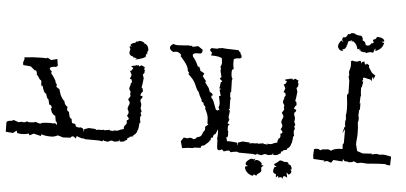

<svg xmlns="http://www.w3.org/2000/svg" viewBox="-56 -857 2336 1106"><g transform="rotate(5 1111.5 -304.0)"><path d="M-0.5 0 -1.5 -52.2Q-0.5 -65.4 26.4 -65.4L39.6 -71.3L68.8 -61L85.9 -65.4Q91.3 -63.5 97.2 -63.5Q107.4 -63.5 116.2 -70.8Q122.6 -66.4 126.5 -66.4Q162.1 -66.4 163.6 -71.8L191.9 -63.5L206.5 -69.8Q235.4 -72.8 248.5 -72.8Q259.3 -72.8 269.5 -70.8V-73.7Q286.1 -73.7 286.1 -64.5L289.1 -65.9Q289.1 -84.5 281.2 -84.5L275.4 -116.2Q261.7 -120.6 253.4 -136.2L245.6 -158.7L252.9 -157.7L250 -164.6Q249 -176.3 235.4 -177.7L228.5 -207Q220.7 -207 211.9 -239.3Q205.1 -239.3 199.2 -250Q190.9 -266.1 188.5 -283.7L183.6 -276.9L178.2 -293Q179.2 -295.9 179.2 -299.8Q179.2 -306.2 175.8 -313.5Q168.9 -313.5 159.7 -331.5Q156.7 -331.5 156.7 -334L157.2 -336.9L148.9 -341.8L149.4 -345.2Q149.4 -355.5 142.1 -368.7L137.2 -365.2L109.9 -387.7L66.4 -391.6L64 -405.3L71.3 -428.7L67.4 -436Q120.1 -442.9 170.4 -442.9L200.2 -442.4L201.7 -446.8L223.6 -434.1L258.8 -443.4L265.1 -404.8L255.9 -397.5Q220.2 -397.5 220.2 -383.3Q225.6 -373.5 231.4 -371.1L234.9 -364.7L228.5 -361.8L245.1 -340.3L258.3 -318.4L262.7 -302.7L267.1 -301.3Q268.6 -296.9 268.6 -292.5Q268.6 -288.1 267.1 -283.2L286.1 -271L295.4 -240.2Q312 -208 320.3 -206.5Q323.7 -182.6 341.3 -173.8L340.3 -163.1Q340.3 -156.2 342 -152.8Q343.8 -149.4 346.9 -148.7Q350.1 -147.9 352.1 -145Q355.5 -130.4 357.7 -120.6Q359.9 -110.8 370.6 -106.9L374.5 -85.9Q375.5 -81.1 394 -79.6L398.4 -67.4Q402.8 -61 421.9 -61L422.9 -63Q442.4 -61 444.8 -49.8Q444.8 -16.6 446.3 -16.1L443.4 1Q415 -7.3 409.2 -11.2L404.3 4.4Q394.5 -7.3 386.2 -7.3Q379.4 -7.3 374.5 1.5L331.1 3.9L300.3 -5.4Q279.8 4.9 263.2 4.9Q222.2 4.9 206.5 -3.9L202.6 6.8L160.6 -3.4L138.2 8.8L131.8 -1.5Q116.2 4.9 90.3 4.9Q76.7 4.9 65.9 1.5L61.5 -12.2L41.5 3.4Z M443.8 -2.4 441.9 -33.2Q448.7 -41.5 448.7 -54.2L474.1 -63L518.1 -60.5L512.2 -55.2Q521 -55.2 522 -56.9Q522.9 -58.6 557.1 -58.6L554.2 -62L565.9 -58.1L596.2 -63.5L595.7 -58.1L603.5 -59.6L622.1 -56.6L612.8 -63L627.9 -61.5Q644 -61.5 653.8 -68.4L675.8 -75.2L674.3 -82.5L679.2 -96.7Q689.5 -101.6 689.5 -114.3L687.5 -126.5Q698.7 -129.4 698.7 -135.7Q698.7 -142.1 687 -152.8Q694.8 -163.1 694.8 -172.9Q694.8 -178.7 690.9 -184.1Q687 -189.5 687 -195.8Q687 -203.1 691.4 -208L689.5 -209Q696.3 -217.8 696.3 -226.1Q696.3 -235.4 685.1 -246.1Q693.4 -259.3 697.8 -267.6L694.3 -279.3Q694.3 -285.2 696.8 -290.5Q695.8 -293 693.4 -295.9Q686.5 -304.7 686.5 -311Q686.5 -318.8 693.4 -333Q693.4 -333.5 693.8 -334L689.9 -335.4L698.7 -347.2L695.8 -362.3Q691.9 -365.2 685.1 -366.2L693.4 -389.2L682.1 -411.6Q689.9 -412.6 694.3 -418L693.8 -422.9L697.8 -424.3L698.7 -431.2Q694.8 -433.6 686.5 -436L691.9 -441.4L710.4 -444.8L713.9 -443.4L711.4 -448.7L719.7 -446.3L728.5 -449.2Q729 -443.8 733.9 -441.9L744.6 -449.7L765.1 -440.4L762.2 -428.2L766.6 -423.8L765.6 -407.2L757.3 -396.5L764.2 -377L760.7 -346.7Q759.3 -332 756.8 -326.2L758.3 -319.3Q759.8 -317.9 763.7 -316.9L766.1 -298.8Q753.9 -289.6 753.9 -274.9L765.6 -272.9L766.6 -268.1Q766.6 -260.7 756.8 -253.9Q756.8 -252.9 757.3 -252.4V-244.6L756.3 -243.2Q763.7 -231.4 763.7 -217.3L761.2 -202.6L768.6 -186Q768.6 -179.7 763.2 -176.8L769.5 -159.2Q763.2 -159.2 763.2 -146Q763.2 -136.7 767.6 -120.1Q761.7 -120.1 761.7 -109.4Q761.7 -98.6 757.3 -76.7Q752.9 -76.7 752.9 -64.9L744.6 -52.2L732.4 -43.5L734.4 -38.6L710.4 -32.2L712.4 -27.8Q705.6 -27.8 699.7 -22.9L700.2 -14.6L686 -7.8Q686 -1 657.7 -1L655.3 -13.7L653.3 -5.4Q653.3 0 626 2Q617.2 -2 611.8 -2Q602.1 -2 590.3 6.3L572.3 3.4H567.4V-1.5Q559.1 1.5 559.1 6.8L538.1 3.4L460 2.9ZM693 -495.3Q669.1 -499.2 669.1 -518.4L673.4 -537.1Q668 -543.7 668 -550L668.7 -554.7L680.5 -550.4L671.1 -560.1Q678.9 -573 696.5 -575L698.4 -572.6L698 -580.5L701.6 -578.1L703.1 -585.5L707.8 -581.2Q709.4 -581.2 709.8 -584L714.5 -585.1L718 -582.8L715.2 -587.9L730.9 -588.3L750 -581.2L746.9 -577.7Q775.4 -571.9 776.9 -536.3L774.6 -537.1L770.3 -520.3L771.5 -518.4L776.6 -520.7Q772.3 -514.8 770.3 -514.8Q768.4 -514.8 767.6 -520.3Q765.2 -516 765.2 -510.1L765.6 -503.5Q765.6 -492.6 703.1 -478.1L716 -484.8L696.1 -492.2L694.9 -484.4Z M1301.8 4.9 1296.9 2.4Q1294.9 -3.9 1286.6 -3.9Q1280.3 -3.9 1260.3 3.4L1249 -7.8Q1241.7 -1.5 1229.5 -1.5Q1219.7 -1.5 1219.7 -25.9Q1218.8 -58.6 1217.8 -63.5L1214.8 -63Q1217.8 -70.3 1217.8 -99.6Q1217.8 -117.7 1215.3 -119.6Q1211.9 -107.4 1203.1 -91.3Q1190.9 -89.8 1190.9 -70.3Q1179.7 -70.3 1179.7 -66.4V-59.1Q1179.7 -52.2 1172.4 -51.8Q1173.8 -51.8 1173.8 -49.8Q1173.8 -45.4 1143.6 -20Q1142.6 -20.5 1141.1 -20.5Q1126 -20.5 1126 -5.4Q1108.4 -4.4 1097.2 -4.4Q1085.9 -4.4 1082 -0.5Q1054.7 -0.5 1019.5 5.4L1008.8 -33.7L1023.9 -56.2Q1036.6 -54.2 1046.4 -53.2Q1053.7 -58.1 1061.5 -58.1Q1070.8 -58.1 1081.1 -51.3Q1097.2 -56.6 1097.2 -62Q1097.2 -64.9 1111.3 -67.9Q1125.5 -70.8 1132.3 -97.7Q1142.1 -105.5 1142.1 -117.7Q1142.1 -122.1 1140.6 -127.4L1158.7 -144.5L1152.8 -147.9Q1151.4 -161.1 1151.4 -174.3Q1151.4 -191.4 1141.6 -212.9L1131.3 -234.9Q1133.3 -236.8 1133.3 -239.3Q1133.3 -243.2 1127 -249Q1120.6 -254.9 1120.6 -259.5Q1120.6 -264.2 1119.6 -264.9Q1118.7 -265.6 1108.9 -272L1106 -285.2Q1095.7 -298.8 1085 -327.6Q1078.1 -331.1 1069.3 -351.6L1062 -368.7Q1050.8 -394.5 1017.1 -424.3L1023.4 -426.8Q1023.4 -429.7 1013.7 -440.4Q1013.7 -462.9 988.8 -493.7L963.9 -523.4L968.8 -527.3Q955.1 -544.9 938.5 -544.9Q929.7 -544.9 920.9 -541.5Q899.4 -552.7 899.4 -565.4Q899.4 -577.1 917 -587.9Q929.7 -583 941.9 -583Q957.5 -583 1013.7 -587.9L1009.8 -583.5L1026.9 -587.9V-580.6L1061 -587.9L1087.9 -569.8V-563Q1087.9 -546.4 1073.2 -546.4H1061Q1034.2 -546.4 1034.2 -533.2Q1034.2 -526.4 1041 -519Q1056.2 -502 1069.3 -469.7L1076.7 -470.7L1086.4 -450.2L1083 -448.2Q1097.7 -442.9 1109.4 -434.1L1102.1 -417L1125 -388.7L1117.7 -386.7L1140.1 -355V-356.9Q1141.1 -356.9 1152.3 -325.7Q1152.8 -334 1153.3 -334Q1153.8 -334 1154.5 -330.8Q1155.3 -327.6 1166.5 -321.3L1168.9 -311.5H1164.6Q1161.6 -311.5 1161.6 -306.2V-299.8Q1170.9 -291 1175.3 -280.8Q1187 -252.4 1194.3 -231.4Q1200.2 -231.4 1203.1 -226.6Q1206.1 -231.4 1206.1 -231.9L1213.4 -230L1210.4 -236.3L1216.3 -235.8L1208 -243.7Q1212.9 -260.7 1212.9 -267.6Q1212.9 -274.4 1205.1 -312.5L1214.8 -313.5L1205.6 -347.7L1213.4 -354.5L1203.6 -355.5L1209 -394L1215.8 -394.5Q1214.8 -402.3 1208.5 -405.5Q1202.1 -408.7 1202.1 -412.1Q1202.1 -417.5 1210 -421.4L1200.2 -461.4Q1203.6 -461.4 1203.6 -462.4L1199.2 -482.4Q1205.6 -492.7 1205.6 -501Q1205.6 -504.9 1203.1 -529.3Q1189.9 -541 1139.2 -541L1143.6 -558.6Q1131.3 -565.4 1131.3 -572.8Q1131.3 -578.1 1139.2 -583.5L1171.9 -582.5Q1179.7 -587.9 1195.8 -587.9L1200.2 -589.8Q1202.1 -586.4 1294.9 -585Q1294.9 -579.6 1307.1 -572.3L1307.6 -564.5Q1312.5 -562.5 1314 -554.7L1315.9 -544.9L1307.6 -538.6Q1271.5 -537.6 1271.2 -527.1Q1271 -516.6 1271 -505.9Q1271 -499.5 1275.9 -473.6Q1265.6 -473.6 1265.6 -456.1Q1265.6 -419.9 1276.4 -417L1271 -413.1Q1271 -383.3 1272.9 -340.3L1269 -341.3V-317.4Q1269 -312.5 1274.4 -303.2Q1271.5 -300.8 1271.5 -289.6L1272.9 -241.7L1268.6 -244.1V-235.8L1275.4 -235.4L1270.5 -193.8L1274.4 -189.9L1271.5 -183.1L1277.3 -184.1L1267.6 -158.7L1281.2 -155.3L1272.5 -148.4L1274.4 -145.5Q1271.5 -144.5 1271.5 -139.6L1272 -121.6Q1272 -117.2 1276.4 -113.8L1275.4 -101.1Q1276.9 -99.6 1276.9 -95.2Q1276.9 -89.8 1274.4 -80.1L1267.6 -79.1L1273.9 -56.6Q1278.8 -57.6 1285.2 -57.6Q1297.4 -57.6 1333.5 -53.2L1333 -45.4Q1334 -41 1334 -1.5Q1306.6 1.5 1301.8 4.9Z M1332.5 -2.4 1330.6 -33.2Q1337.4 -41.5 1337.4 -54.2L1362.8 -63L1406.7 -60.5L1400.9 -55.2Q1409.7 -55.2 1410.6 -56.9Q1411.6 -58.6 1445.8 -58.6L1442.9 -62L1454.6 -58.1L1484.9 -63.5L1484.4 -58.1L1492.2 -59.6L1510.7 -56.6L1501.5 -63L1516.6 -61.5Q1532.7 -61.5 1542.5 -68.4L1564.5 -75.2L1563 -82.5L1567.9 -96.7Q1578.1 -101.6 1578.1 -114.3L1576.2 -126.5Q1587.4 -129.4 1587.4 -135.7Q1587.4 -142.1 1575.7 -152.8Q1583.5 -163.1 1583.5 -172.9Q1583.5 -178.7 1579.6 -184.1Q1575.7 -189.5 1575.7 -195.8Q1575.7 -203.1 1580.1 -208L1578.1 -209Q1585 -217.8 1585 -226.1Q1585 -235.4 1573.7 -246.1Q1582 -259.3 1586.4 -267.6L1583 -279.3Q1583 -285.2 1585.4 -290.5Q1584.5 -293 1582 -295.9Q1575.2 -304.7 1575.2 -311Q1575.2 -318.8 1582 -333Q1582 -333.5 1582.5 -334L1578.6 -335.4L1587.4 -347.2L1584.5 -362.3Q1580.6 -365.2 1573.7 -366.2L1582 -389.2L1570.8 -411.6Q1578.6 -412.6 1583 -418L1582.5 -422.9L1586.4 -424.3L1587.4 -431.2Q1583.5 -433.6 1575.2 -436L1580.6 -441.4L1599.1 -444.8L1602.5 -443.4L1600.1 -448.7L1608.4 -446.3L1617.2 -449.2Q1617.7 -443.8 1622.6 -441.9L1633.3 -449.7L1653.8 -440.4L1650.9 -428.2L1655.3 -423.8L1654.3 -407.2L1646 -396.5L1652.8 -377L1649.4 -346.7Q1647.9 -332 1645.5 -326.2L1647 -319.3Q1648.4 -317.9 1652.3 -316.9L1654.8 -298.8Q1642.6 -289.6 1642.6 -274.9L1654.3 -272.9L1655.3 -268.1Q1655.3 -260.7 1645.5 -253.9Q1645.5 -252.9 1646 -252.4V-244.6L1645 -243.2Q1652.3 -231.4 1652.3 -217.3L1649.9 -202.6L1657.2 -186Q1657.2 -179.7 1651.9 -176.8L1658.2 -159.2Q1651.9 -159.2 1651.9 -146Q1651.9 -136.7 1656.2 -120.1Q1650.4 -120.1 1650.4 -109.4Q1650.4 -98.6 1646 -76.7Q1641.6 -76.7 1641.6 -64.9L1633.3 -52.2L1621.1 -43.5L1623 -38.6L1599.1 -32.2L1601.1 -27.8Q1594.2 -27.8 1588.4 -22.9L1588.9 -14.6L1574.7 -7.8Q1574.7 -1 1546.4 -1L1543.9 -13.7L1542 -5.4Q1542 0 1514.6 2Q1505.9 -2 1500.5 -2Q1490.7 -2 1479 6.3L1460.9 3.4H1456.1V-1.5Q1447.8 1.5 1447.8 6.8L1426.8 3.4L1348.6 2.9ZM1439.3 128.7Q1419.5 126 1404.8 112Q1390.1 97.9 1390.1 79.4L1407.2 75Q1391.8 71.5 1391.8 62.7Q1391.8 53.1 1404.2 42.3Q1416.5 31.5 1424.4 31.5Q1429.2 31.5 1433.2 34.2L1446.3 28.9L1438.4 42.5Q1446.3 35.9 1454.7 35.9Q1468.8 35.9 1484.6 53.1L1482.8 63.2L1496 64L1482.8 77.2L1485.5 92.6Q1485.5 100.1 1481.7 103.8Q1478 107.6 1473.4 110.6Q1468.8 113.7 1464.6 117Q1460.4 120.3 1459.5 126.5L1444.1 119.9ZM1613.3 132.2Q1608.5 122.9 1600.2 122.9Q1593.6 122.9 1586.5 127.3L1583.9 115.9L1572 126.5L1571.1 107.6Q1553.1 104.9 1553.1 89.5Q1553.1 82.1 1559.3 67.1L1572 64.9Q1555.8 57.9 1555.8 52.6Q1555.8 51.3 1559.3 48.7Q1579.5 35 1582.1 30.9Q1584.8 26.7 1591.4 26.7Q1598.8 26.7 1612.9 33.3L1622.6 32.4Q1637.9 32.4 1637.9 42.1L1638.8 45.6Q1656.8 45.6 1659 72.8L1651.1 75Q1658.6 80.3 1658.6 86.5Q1658.6 94.8 1645 104.5L1630.9 92.2L1637.5 122.1Q1626.5 115 1619.9 115Q1612.5 115 1612.5 125.1Z M1778.3 1.5 1775.4 -19.5 1777.3 -53.7Q1778.3 -58.6 1800.8 -58.6L1814 -51.8L1825.2 -57.6L1859.9 -61L1875.5 -54.2Q1893.1 -70.3 1940.9 -70.3L1939 -94.2L1945.3 -105.5V-185.5L1931.2 -159.2L1940.9 -196.8L1945.3 -200.7Q1941.9 -211.4 1941.9 -222.2Q1941.9 -232.9 1945.3 -242.2L1942.9 -264.6Q1945.8 -277.3 1945.8 -301.3Q1945.8 -324.7 1941.9 -356L1939.5 -374.5Q1939.5 -388.7 1946.8 -391.6L1945.3 -463.9L1939 -489.3L1942.4 -497.6L1939 -514.6Q1939 -519 1942.9 -531.2Q1946.8 -543.5 1946.8 -556.6L1945.3 -577.6L1952.1 -582.5Q1964.8 -578.6 1974.1 -578.6Q1985.8 -578.6 1992.7 -584.5H2001.5L2004.9 -568.4L2007.3 -577.6Q2017.1 -583 2022.9 -583Q2022.9 -568.4 2033.7 -564.9L2036.6 -572.8L2051.3 -564V-552.7L2071.3 -522L2092.3 -507.3L2081.5 -483.4L2080.6 -498L2075.2 -494.1L2073.2 -471.7Q2069.3 -483.4 2062.5 -483.4Q2056.2 -483.4 2029.8 -490.7L2022 -487.8Q2022 -480 2025.4 -480L2018.1 -468.8L2025.9 -466.3L2020 -433.1L2016.1 -433.6Q2017.1 -389.2 2020.5 -389.2Q2016.1 -383.8 2016.1 -339.8L2020.5 -341.8V-300.3L2016.1 -305.2L2015.1 -268.1Q2018.6 -259.8 2018.6 -251Q2018.6 -241.2 2015.1 -228.5Q2019.5 -200.7 2019.5 -167.5Q2019.5 -146.5 2016.1 -119.1V-103L2025.4 -65.9L2058.6 -54.7Q2067.4 -54.7 2111.8 -58.1L2110.8 -53.2L2135.3 -59.1L2160.2 -55.7Q2167 -58.1 2174.3 -58.1Q2192.4 -58.1 2201.7 -54.7Q2222.2 -53.2 2223.1 -47.9L2221.7 0.5Q2199.7 0.5 2193.4 -4.9Q2161.6 -4.9 2089.4 1.5L2057.6 -0.5Q2049.3 -0.5 2032.2 3.9L2010.7 -5.4Q2004.4 2.4 1981 2.4Q1981 -1 1958.5 -1L1948.2 -12.7L1946.8 1.5L1893.6 -2.4L1881.8 14.6L1857.9 6.3L1838.4 12.2L1843.3 5.4ZM1934.4 -739.9H1950.2Q1964.8 -729.3 1987.2 -729.3H1990.7Q2001.7 -721.4 2001.7 -708.7L2001.2 -702.9Q2018.8 -699.9 2021.4 -677.9L2032.4 -676.1Q2046.9 -676.1 2052.2 -690.6Q2065.8 -691.1 2065.8 -697.2Q2065.8 -700.3 2061 -706.5L2062.8 -713.5Q2079.5 -715.7 2082.1 -731.1Q2124.7 -730.2 2126.5 -707.8L2108.5 -704.7L2126 -699.4Q2119.9 -663.4 2079.5 -648.4L2079.9 -655.9Q2079.9 -662.5 2078.1 -662.5Q2075.9 -662.5 2068 -637.9L2056.2 -639.7Q2042.1 -639.7 2027.6 -632.6H2022.3L2025.8 -637.9L2014 -636.1L1996 -639.7L1988 -658.1L1989.8 -642.3Q1985.4 -652 1980.1 -652L1975.7 -650.2Q1970.9 -677.5 1950.2 -692.4L1937.1 -692.8L1942.8 -698.5L1933.5 -696.8L1930.9 -691.5L1923.9 -694.2Q1916.8 -685.8 1916.8 -675.3L1913.8 -665.6L1908.9 -664.3L1914.2 -660.3L1908.5 -654.6Q1908.5 -645.4 1887.4 -640.5L1896.6 -636.6Q1890.5 -633.1 1885.6 -633.1Q1882.6 -633.1 1878.6 -635Q1874.7 -637 1871.4 -640.5Q1868.1 -644.1 1865.7 -648.7Q1863.2 -653.3 1863.2 -659Q1863.2 -673.1 1879.1 -692.4L1892.7 -682.7L1883.4 -695.9L1887 -711.7L1892.2 -711.3Q1900.1 -711.3 1904.1 -714.8Q1908.1 -718.3 1910.3 -722.3Q1912.5 -726.2 1914 -729.8Q1915.5 -733.3 1919 -733.3L1923.4 -732.4Q1928.3 -732.4 1934.4 -739.9Z"/></g></svg>

Font: Truetypewriter PolyglOTT
Style: Regular
Weight: 400
Designer: Sergey Beatoff a.k.a. Sam_T
Version: Version 3.76